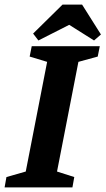

<svg xmlns="http://www.w3.org/2000/svg" viewBox="-36 -815 459 835"><path d="M-16 0 -8 -45 76 -69 169 -546 93 -569 102 -614H398L389 -569L305 -546L212 -69L287 -45L279 0ZM131 -639 108 -669 236 -795H321L403 -665L373 -639L265 -707Z"/></svg>

Font: Manuale
Style: Bold Italic
Weight: 700
Italic angle: -11°
Version: Version 1.002